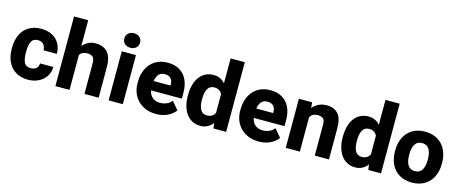

<svg xmlns="http://www.w3.org/2000/svg" viewBox="-43 -1368 4776 1997"><g transform="rotate(15 2345.0 -370.0)"><path d="M496.1 -186.5Q496.1 -129.4 466.8 -84.7Q437.5 -40 387.2 -15.1Q336.9 9.8 274.9 9.8Q195.3 9.8 139.9 -24.9Q84.5 -59.6 56.9 -119.9Q29.3 -180.2 29.3 -257.8V-270Q29.3 -347.7 56.9 -408.2Q84.5 -468.8 139.6 -503.4Q194.8 -538.1 274.4 -538.1Q339.8 -538.1 389.9 -512.9Q439.9 -487.8 468 -440.2Q496.1 -392.6 496.1 -327.6H353Q352.5 -366.2 331.3 -390.6Q310.1 -415 271 -415Q219.2 -415 200.4 -376.2Q181.6 -337.4 181.6 -270V-257.8Q181.6 -189 200.4 -151.1Q219.2 -113.3 272 -113.3Q308.6 -113.3 330.6 -133.1Q352.5 -152.8 353 -186.5Z M1034.2 -329.6V0H881.3V-330.6Q881.3 -377.9 861.6 -396.5Q841.8 -415 801.3 -415Q745.1 -415 720.7 -376V0H568.4V-750H720.7V-471.7Q746.6 -503.4 781.5 -520.8Q816.4 -538.1 858.4 -538.1Q941.4 -538.1 987.8 -488.5Q1034.2 -439 1034.2 -329.6Z M1302.2 -664.6Q1302.2 -630.4 1278.8 -608.6Q1255.4 -586.9 1217.3 -586.9Q1179.2 -586.9 1156 -608.6Q1132.8 -630.4 1132.8 -664.6Q1132.8 -699.2 1156 -720.9Q1179.2 -742.7 1217.3 -742.7Q1255.4 -742.7 1278.8 -720.9Q1302.2 -699.2 1302.2 -664.6ZM1141.6 0V-528.3H1294.4V0Z M1872.6 -214.4H1541Q1549.8 -167.5 1581.5 -140.4Q1613.3 -113.3 1662.6 -113.3Q1700.7 -113.3 1732.9 -127Q1765.1 -140.6 1788.1 -169.4L1859.9 -84Q1832 -44.4 1778.3 -17.3Q1724.6 9.8 1652.8 9.8Q1571.3 9.8 1510.7 -24.7Q1450.2 -59.1 1418 -117.7Q1385.7 -176.3 1385.7 -246.6V-265.1Q1385.7 -343.8 1415.5 -405.5Q1445.3 -467.3 1501.7 -502.7Q1558.1 -538.1 1636.2 -538.1Q1710.9 -538.1 1764.2 -506.6Q1817.4 -475.1 1845 -416.7Q1872.6 -358.4 1872.6 -279.3ZM1723.1 -327.6Q1723.1 -368.7 1700.9 -391.8Q1678.7 -415 1635.3 -415Q1557.6 -415 1541.5 -315.4H1723.1Z M2407.2 -750V0H2270L2262.7 -57.1Q2210.9 9.8 2130.4 9.8Q2065.9 9.8 2019.5 -24.7Q1973.1 -59.1 1949 -119.6Q1924.8 -180.2 1924.8 -257.8V-268.1Q1924.8 -348.6 1949 -409.7Q1973.1 -470.7 2019.5 -504.4Q2065.9 -538.1 2131.3 -538.1Q2205.6 -538.1 2254.4 -481.4V-750ZM2254.4 -163.6V-364.7Q2230.5 -415 2169.9 -415Q2121.6 -415 2099.4 -375.5Q2077.1 -335.9 2077.1 -268.1V-257.8Q2077.1 -191.4 2098.6 -152.3Q2120.1 -113.3 2168.9 -113.3Q2199.7 -113.3 2220.9 -126.2Q2242.2 -139.2 2254.4 -163.6Z M2978 -214.4H2646.5Q2655.3 -167.5 2687 -140.4Q2718.8 -113.3 2768.1 -113.3Q2806.2 -113.3 2838.4 -127Q2870.6 -140.6 2893.6 -169.4L2965.3 -84Q2937.5 -44.4 2883.8 -17.3Q2830.1 9.8 2758.3 9.8Q2676.8 9.8 2616.2 -24.7Q2555.7 -59.1 2523.4 -117.7Q2491.2 -176.3 2491.2 -246.6V-265.1Q2491.2 -343.8 2521 -405.5Q2550.8 -467.3 2607.2 -502.7Q2663.6 -538.1 2741.7 -538.1Q2816.4 -538.1 2869.6 -506.6Q2922.9 -475.1 2950.4 -416.7Q2978 -358.4 2978 -279.3ZM2828.6 -327.6Q2828.6 -368.7 2806.4 -391.8Q2784.2 -415 2740.7 -415Q2663.1 -415 2647 -315.4H2828.6Z M3514.2 -333.5V0H3361.3V-334.5Q3361.3 -380.4 3342 -397.7Q3322.8 -415 3281.7 -415Q3227.5 -415 3200.7 -371.1V0H3048.8V-528.3H3191.4L3196.8 -467.3Q3224.1 -502 3262.5 -520Q3300.8 -538.1 3347.7 -538.1Q3426.8 -538.1 3470.5 -490.2Q3514.2 -442.4 3514.2 -333.5Z M4074.7 -750V0H3937.5L3930.2 -57.1Q3878.4 9.8 3797.9 9.8Q3733.4 9.8 3687 -24.7Q3640.6 -59.1 3616.5 -119.6Q3592.3 -180.2 3592.3 -257.8V-268.1Q3592.3 -348.6 3616.5 -409.7Q3640.6 -470.7 3687 -504.4Q3733.4 -538.1 3798.8 -538.1Q3873 -538.1 3921.9 -481.4V-750ZM3921.9 -163.6V-364.7Q3897.9 -415 3837.4 -415Q3789.1 -415 3766.8 -375.5Q3744.6 -335.9 3744.6 -268.1V-257.8Q3744.6 -191.4 3766.1 -152.3Q3787.6 -113.3 3836.4 -113.3Q3867.2 -113.3 3888.4 -126.2Q3909.7 -139.2 3921.9 -163.6Z M4407.2 -538.1Q4486.8 -538.1 4543.9 -503.4Q4601.1 -468.8 4630.6 -408Q4660.2 -347.2 4660.2 -269V-258.8Q4660.2 -181.2 4630.6 -120.1Q4601.1 -59.1 4544.2 -24.7Q4487.3 9.8 4408.2 9.8Q4328.6 9.8 4271.5 -24.7Q4214.4 -59.1 4184.8 -119.9Q4155.3 -180.7 4155.3 -258.8V-269Q4155.3 -346.7 4184.8 -407.7Q4214.4 -468.8 4271.2 -503.4Q4328.1 -538.1 4407.2 -538.1ZM4408.2 -113.3Q4460.4 -113.3 4484.1 -152.8Q4507.8 -192.4 4507.8 -258.8V-269Q4507.8 -334.5 4484.1 -374.8Q4460.4 -415 4407.2 -415Q4355 -415 4331.3 -374.8Q4307.6 -334.5 4307.6 -269V-258.8Q4307.6 -191.9 4331.3 -152.6Q4355 -113.3 4408.2 -113.3Z"/></g></svg>

Font: Heebo ExtraBold
Style: Regular
Weight: 800
Designer: Oded Ezer
Foundry: Meir Sadan
Version: Version 2.001; ttfautohint (v1.5.14-ce02) -l 8 -r 50 -G 200 